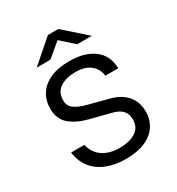

<svg xmlns="http://www.w3.org/2000/svg" viewBox="-167 -793 842 911"><g transform="rotate(-30 254.0 -337.5)"><path d="M258 10Q204 10 158.8 -6.8Q113.5 -23.5 84.2 -58.2Q55 -93 47.5 -147H120Q127 -116 145.5 -94.5Q164 -73 192.8 -61.8Q221.5 -50.5 258 -50.5Q313 -50.5 346.5 -71.8Q380 -93 380 -137Q380 -167.5 362.8 -186Q345.5 -204.5 310.5 -213L199 -241.5Q138 -257 102 -288.2Q66 -319.5 65.5 -375.5Q65.5 -420 86.8 -454Q108 -488 150.5 -507.5Q193 -527 257 -527Q338.5 -527 388.5 -490.5Q438.5 -454 441.5 -381.5H370.5Q365.5 -421 336.5 -444.2Q307.5 -467.5 256.5 -467.5Q204 -467.5 171.2 -446Q138.5 -424.5 138.5 -379.5Q138.5 -349.5 161 -332.8Q183.5 -316 226.5 -305L335.5 -276.5Q369.5 -267.5 391.8 -252.8Q414 -238 427.2 -219.8Q440.5 -201.5 446.2 -181Q452 -160.5 452 -141.5Q452 -95 429.5 -61Q407 -27 363.8 -8.5Q320.5 10 258 10ZM329.5 -577.5 258.5 -641 182.5 -577.5H107.5L231 -685H288L409.5 -577.5Z"/></g></svg>

Font: Public Sans Thin Light
Style: Regular
Weight: 300
Version: Version 1.007